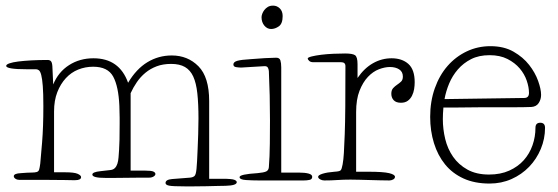

<svg xmlns="http://www.w3.org/2000/svg" viewBox="-20 -641 1982 682"><path d="M723 -6H770Q803 -6 812 -2.5Q821 1 821 6Q821 18 781 19Q773 19 753.5 19.5Q734 20 712 20.5Q690 21 669 21Q648 21 636 21Q594 21 581 18.5Q568 16 568 9Q568 -3 591 -5L655 -10Q665 -11 670.5 -15.5Q676 -20 678 -41Q679 -50 680 -68.5Q681 -87 682 -111.5Q683 -136 684 -164Q685 -192 685 -220Q685 -272 681 -309Q677 -346 666.5 -369Q656 -392 637 -403Q618 -414 588 -414Q559 -414 536.5 -405.5Q514 -397 496.5 -382.5Q479 -368 466 -349Q453 -330 444 -310V-35H495Q518 -35 525 -31.5Q532 -28 532 -23Q532 -18 525.5 -14Q519 -10 510 -10Q506 -10 483.5 -10Q461 -10 435 -9.5Q409 -9 385.5 -9Q362 -9 355 -9Q308 -9 308 -21Q308 -30 337 -33L372 -37Q382 -38 388 -44Q394 -50 397 -59.5Q400 -69 401 -81.5Q402 -94 403 -109Q404 -126 404.5 -145Q405 -164 405 -202Q405 -204 405 -223Q405 -242 404 -265Q401 -334 382 -369Q363 -404 311 -404Q283 -404 258 -394Q233 -384 214 -363.5Q195 -343 183.5 -313.5Q172 -284 172 -245V-29H212Q244 -29 256 -23.5Q268 -18 268 -12Q268 -1 247 -1Q243 -1 236.5 -1Q230 -1 210.5 -1.5Q191 -2 153.5 -2Q116 -2 49 -2Q41 -2 35 -6Q29 -10 29 -15Q29 -25 55 -26Q78 -28 91 -28Q104 -28 110.5 -30Q117 -32 119 -38.5Q121 -45 123 -60Q125 -80 129.5 -135Q134 -190 134 -264Q134 -309 132 -335Q130 -361 126.5 -374.5Q123 -388 118 -391.5Q113 -395 108 -395H75Q2 -395 2 -407Q2 -412 13.5 -416Q25 -420 44.5 -422.5Q64 -425 91 -426.5Q118 -428 149 -428Q157 -428 161 -423.5Q165 -419 166 -406L169 -341Q187 -385 225 -409.5Q263 -434 312 -434Q404 -434 435 -347Q464 -396 503.5 -420Q543 -444 590 -444Q647 -444 685 -405.5Q723 -367 723 -282Z M809 0ZM979 -28H1041Q1063 -28 1076 -24.5Q1089 -21 1089 -13Q1089 -4 1079.5 -2Q1070 0 1059 0H900Q876 0 853.5 -1.5Q831 -3 831 -12Q831 -22 895 -26Q917 -28 925.5 -32Q934 -36 935 -47Q938 -85 938.5 -131Q939 -177 939 -213Q939 -259 938 -301.5Q937 -344 935 -389Q934 -397 931 -401.5Q928 -406 920 -406Q915 -406 903 -405Q891 -404 878 -403.5Q865 -403 853 -402Q841 -401 837 -401Q829 -401 819 -402.5Q809 -404 809 -412Q809 -421 823 -425Q837 -429 872 -431Q894 -433 921 -434.5Q948 -436 961 -436Q973 -436 976 -426.5Q979 -417 979 -401ZM909 -580Q909 -585 911.5 -592Q914 -599 919 -605.5Q924 -612 931.5 -616.5Q939 -621 950 -621Q964 -621 974 -611Q984 -601 984 -584Q984 -557 970.5 -547.5Q957 -538 943 -538Q929 -538 919 -550Q909 -562 909 -580Z M1453 -349Q1453 -337 1451 -324.5Q1449 -312 1443.5 -301Q1438 -290 1428.5 -283Q1419 -276 1404 -276Q1387 -276 1378.5 -285Q1370 -294 1370 -308Q1370 -321 1376.5 -328Q1383 -335 1390.5 -340Q1398 -345 1404.5 -351Q1411 -357 1411 -369Q1411 -386 1398 -394.5Q1385 -403 1365 -403Q1347 -403 1326 -395Q1305 -387 1287 -368Q1269 -349 1257 -318.5Q1245 -288 1245 -243V-31H1289Q1341 -31 1362 -26Q1383 -21 1383 -13Q1383 -7 1376.5 -3.5Q1370 0 1363 0Q1349 0 1330.5 -0.5Q1312 -1 1293 -1.5Q1274 -2 1256 -2.5Q1238 -3 1225 -3Q1199 -3 1178 -1.5Q1157 0 1132 0Q1124 0 1117 -4Q1110 -8 1110 -13Q1110 -19 1126 -24Q1142 -29 1168 -31Q1186 -32 1190 -36Q1194 -40 1197 -57Q1200 -73 1201.5 -98Q1203 -123 1204.5 -163.5Q1206 -204 1206.5 -263Q1207 -322 1207 -406Q1207 -420 1192 -420H1093Q1083 -420 1078 -425Q1073 -430 1073 -433Q1073 -437 1087 -440.5Q1101 -444 1121 -446.5Q1141 -449 1164.5 -450Q1188 -451 1206 -451Q1232 -451 1241 -445Q1250 -439 1250 -413V-364Q1274 -399 1305 -416.5Q1336 -434 1371 -434Q1408 -434 1430.5 -414Q1453 -394 1453 -349Z M1842 -293Q1859 -293 1859 -311Q1859 -331 1851 -354.5Q1843 -378 1826 -398Q1809 -418 1782.5 -431.5Q1756 -445 1719 -445Q1681 -445 1653.5 -431Q1626 -417 1606.5 -394.5Q1587 -372 1575.5 -344.5Q1564 -317 1559 -289ZM1555 -259Q1554 -248 1553.5 -237.5Q1553 -227 1553 -218Q1553 -182 1561.5 -147Q1570 -112 1589.5 -84Q1609 -56 1640.5 -38.5Q1672 -21 1717 -21Q1758 -21 1789 -35Q1820 -49 1840.5 -72Q1861 -95 1871.5 -125Q1882 -155 1882 -187Q1882 -205 1899 -205Q1916 -205 1916 -187Q1916 -148 1901 -112Q1886 -76 1859.5 -48.5Q1833 -21 1797 -5Q1761 11 1719 11Q1666 11 1626.5 -7Q1587 -25 1561 -57Q1535 -89 1521.5 -132.5Q1508 -176 1508 -226Q1508 -281 1524.5 -327.5Q1541 -374 1570 -407Q1599 -440 1638 -458.5Q1677 -477 1722 -477Q1770 -477 1804 -457.5Q1838 -438 1859.5 -410.5Q1881 -383 1891.5 -353.5Q1902 -324 1902 -304Q1902 -288 1893.5 -275Q1885 -262 1867 -261Q1841 -260 1803.5 -260Q1766 -260 1726 -260Q1714 -260 1691 -260Q1668 -260 1642.5 -259.5Q1617 -259 1593 -259Q1569 -259 1555 -259Z"/></svg>

Font: Life Savers
Style: Regular
Weight: 400
Designer: Pablo Impallari, Rodrigo Fuenzalida, Brenda Gallo
Foundry: Pablo Impallari, Rodrigo Fuenzalida, Brenda Gallo
Version: Version 3.001; ttfautohint (v0.95) -l 8 -r 50 -G 200 -x 14 -